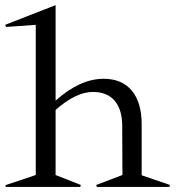

<svg xmlns="http://www.w3.org/2000/svg" viewBox="-50 -736 697 756"><path d="M-25.9 -629.9 -29.8 -638.2 168.9 -715.8V-339.8Q265.1 -425.8 357.9 -425.8Q430.2 -425.8 469 -379.2Q507.8 -332.5 507.8 -246.1V-45.9L619.1 -7.8L617.2 0H331.1L329.1 -7.8L432.1 -46.9L431.2 -240.2Q431.2 -304.7 401.4 -339.4Q371.6 -374 315.9 -374Q249 -374 168.9 -303.2V-46.9L268.1 -7.8L266.1 0H-26.9L-28.8 -6.8L90.8 -46.9V-638.2Z"/></svg>

Font: Halibut
Style: Regular
Weight: 400
Designer: Matteo Maggi
Foundry: Collletttivo
Version: Version 3.080 | FøM Fix